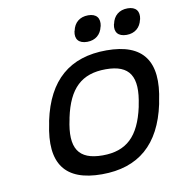

<svg xmlns="http://www.w3.org/2000/svg" viewBox="-78 -740 758 820"><g transform="rotate(-10 301.5 -330.5)"><path d="M116 -256 114 -244C78 -75 139 9 299 9C458 9 555 -75 591 -244L593 -256C629 -425 568 -509 409 -509C249 -509 152 -425 116 -256ZM203 -247 204 -253C230 -376 287 -430 392 -430C496 -430 530 -376 504 -253L503 -247C476 -124 420 -70 316 -70C211 -70 176 -124 203 -247ZM289 -613C282 -580 298 -559 335 -559C371 -559 395 -580 402 -613L403 -615C410 -649 394 -670 358 -670C321 -670 297 -649 290 -615ZM460 -613C453 -580 469 -559 506 -559C542 -559 566 -580 573 -613L574 -615C581 -649 565 -670 529 -670C492 -670 468 -649 461 -615Z"/></g></svg>

Font: LT Wave Mono
Style: Italic
Weight: 400
Designer: Daniel Lyons
Version: Version 2.5 (Glyphs App)